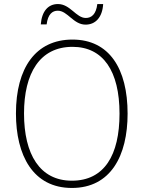

<svg xmlns="http://www.w3.org/2000/svg" viewBox="-20 -921 711 951"><path d="M182 -800H211C217 -851 240 -868 266 -868C315 -868 343 -799 404 -799C452 -799 487 -834 491 -901H462C456 -850 433 -832 405 -832C357 -832 328 -901 267 -901C219 -901 187 -866 182 -800ZM612 -358C612 -581 521 -725 339 -725C157 -725 59 -585 59 -359C59 -152 143 10 336 10C528 10 612 -149 612 -358ZM99 -359C99 -558 177 -689 339 -689C491 -689 572 -569 572 -358C572 -153 497 -26 336 -26C177 -26 99 -157 99 -359Z"/></svg>

Font: Noto Sans Devanagari SemiCondensed ExtraLight
Style: Regular
Weight: 200
Width: 4
Designer: Jelle Bosma - Monotype Design Team
Foundry: Monotype Imaging Inc.
Version: Version 2.004